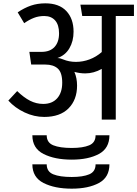

<svg xmlns="http://www.w3.org/2000/svg" viewBox="-20 -717 823 1151"><path d="M783 -621H674V0H590V-304Q542 -277 491 -277Q459 -277 426 -286Q442 -249 442 -204Q442 -119 391 -67.5Q340 -16 245 -16Q185 -16 127.5 -43Q70 -70 30 -114L83 -171Q123 -132 160.5 -113Q198 -94 239 -94Q293 -94 323 -128Q353 -162 353 -221Q353 -282 326.5 -306Q300 -330 252 -330H167L156 -406H228Q280 -406 307 -435.5Q334 -465 334 -517Q334 -568 310.5 -594.5Q287 -621 245 -621Q212 -621 183.5 -610Q155 -599 125 -578L86 -643Q126 -670 165.5 -683.5Q205 -697 252 -697Q334 -697 377.5 -651Q421 -605 421 -527Q421 -470 396 -427.5Q371 -385 324 -369Q340 -369 358 -361Q394 -346 435 -346Q477 -346 517 -361Q557 -376 590 -405V-621H473L462 -689H783ZM174 94H260Q260 138 299.5 154Q339 170 410 170Q477 170 515 154Q553 138 553 94H636Q636 172 573 206Q510 240 410 240Q308 240 241 206Q174 172 174 94ZM174 268H260Q260 312 299.5 328Q339 344 410 344Q477 344 515 328Q553 312 553 268H636Q636 346 573 380Q510 414 410 414Q308 414 241 380Q174 346 174 268Z"/></svg>

Font: Fira GO
Style: Regular
Weight: 400
Designer: Carrois Corporate
Foundry: Carrois Corporate GbR
Version: Version 0.300